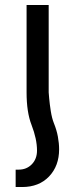

<svg xmlns="http://www.w3.org/2000/svg" viewBox="-20 -512 305 773"><path d="M87 -140V-492H176V-140Q176 -139 178 -116Q180 -93 184.5 -64.5Q189 -36 197 -16Q208 11 213 38Q218 65 218 89Q218 156 177.5 198.5Q137 241 69 241H43V171H55Q87 171 108 149.5Q129 128 129 94Q129 48 107 -9Q87 -60 87 -140Z"/></svg>

Font: Go Noto Current
Style: Regular
Weight: 400
Designer: Monotype Design Team
Foundry: Monotype Imaging Inc.
Version: Version 2.007; ttfautohint (v1.8) -l 8 -r 50 -G 200 -x 14 -D